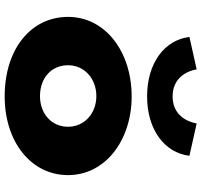

<svg xmlns="http://www.w3.org/2000/svg" viewBox="-40 -806 861 821"><g transform="rotate(90 390.5 -395.5)"><path d="M507.7 -806C507.7 -806 495.5 -703 392.2 -703C288.8 -703 276.7 -806 276.7 -806L138 -775C151.2 -668 250.2 -594 392.2 -594C534 -594 633 -668 646.2 -775ZM52.2 -256C52.2 -416 201.8 -528 392.2 -528C579.2 -528 728.8 -416 728.8 -256C728.8 -98 586.8 15 392.2 15C188.7 15 52.2 -98 52.2 -256ZM259 -256C259 -186 311.8 -136 391 -136C467 -136 522 -186 522 -256C522 -327 463.7 -377 391 -377C317.3 -377 259 -327 259 -256Z"/></g></svg>

Font: Hussar
Style: BdWide
Weight: 700
Foundry: Cannot Into Space Fonts
Version: Version 2.00